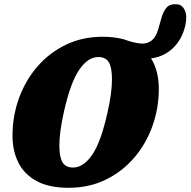

<svg xmlns="http://www.w3.org/2000/svg" viewBox="-20 -885 907 914"><path d="M469 -710Q522.5 -710 566.5 -698.5V-699Q570.5 -697.5 573.5 -696.5Q584 -693.5 594 -689.5Q629.5 -678.5 655.5 -677.5Q682 -676.5 702.2 -692.5Q722.5 -708.5 733 -745L748.5 -799.5Q757 -830 773 -848.8Q789 -867.5 823 -864.5Q848 -862.5 860.2 -835Q872.5 -807.5 861.5 -761Q846 -696.5 802.8 -655.5Q759.5 -614.5 699 -607Q718 -577 727 -540.2Q736 -503.5 736 -462Q736 -370 705.8 -285.2Q675.5 -200.5 618.8 -134.2Q562 -68 483 -29.5Q404 9 306.5 9Q213.5 9 154.5 -23Q95.5 -55 67.5 -111Q39.5 -167 39.5 -239Q39.5 -331.5 69.8 -416Q100 -500.5 156.8 -566.8Q213.5 -633 292.5 -671.5Q371.5 -710 469 -710ZM328 -87.5Q377 -87.5 418.8 -148Q460.5 -208.5 491.5 -348.5Q503 -398.5 508 -437.8Q513 -477 513 -507.5Q513 -564 498 -588.8Q483 -613.5 447.5 -613.5Q399 -613.5 357.2 -553Q315.5 -492.5 284 -351.5Q262.5 -254.5 262.5 -193.5Q262.5 -137.5 277.5 -112.5Q292.5 -87.5 328 -87.5Z"/></svg>

Font: Fraunces 144pt S100 Black
Style: Italic
Weight: 900
Italic angle: -16°
Version: Version 1.000; ttfautohint (v1.8.3)